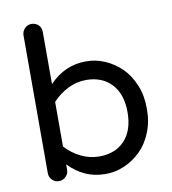

<svg xmlns="http://www.w3.org/2000/svg" viewBox="-83 -807 797 890"><g transform="rotate(-10 315.5 -362.5)"><path d="M583 -254.9Q584 -195.8 563.5 -144.8Q543 -93.8 508.8 -60.3Q474.6 -26.9 430.7 -8.1Q386.7 10.7 340.8 9.8Q242.7 9.8 169.9 -65.9V-40Q169.9 -21.5 156.2 -8.3Q142.6 4.9 124 4.9Q105.5 4.9 92.3 -8.3Q79.1 -21.5 79.1 -40V-689Q79.1 -707.5 92.3 -721.2Q105.5 -734.9 124 -734.9Q144 -734.9 157 -721.9Q169.9 -709 169.9 -689V-443.8Q243.2 -520 340.8 -520Q386.7 -521 430.7 -502.2Q474.6 -483.4 508.8 -449.7Q543 -416 563.5 -365Q584 -314 583 -254.9ZM328.1 -435.1Q283.7 -435.1 242.7 -414.8Q201.7 -394.5 169.9 -359.9V-149.9Q201.7 -115.2 242.7 -95.2Q283.7 -75.2 328.1 -75.2Q403.8 -75.2 448 -122.3Q492.2 -169.4 492.2 -254.9Q492.2 -340.3 447.8 -387.7Q403.3 -435.1 328.1 -435.1Z"/></g></svg>

Font: Aka-Acid-Varela
Style: Regular
Weight: 400
Designer: Joe Prince, Avraham Cornfeld, Cyberella
Foundry: Joe Prince, Avraham Cornfeld, Cyberella
Version: Version 2.000; ttfautohint (v1.5.33-1714) -l 8 -r 50 -G 200 